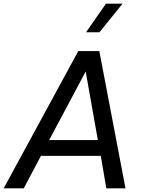

<svg xmlns="http://www.w3.org/2000/svg" viewBox="-44 -1022 793 1042"><path d="M621 -1002H531L423 -847H496ZM495 -745H381L-24 0H85L178 -176H503L533 0H637ZM223 -262 421 -634 487 -262Z"/></svg>

Font: Plus Jakarta Text
Style: Italic
Weight: 400
Italic angle: -12°
Designer: Gumpita Rahayu
Foundry: Tokotype Studio
Version: Version 1.000;hotconv 1.0.109;makeotfexe 2.5.65596